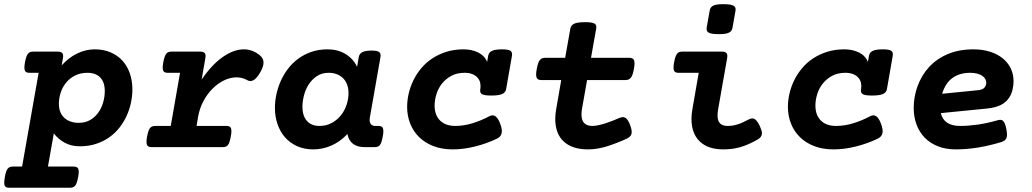

<svg xmlns="http://www.w3.org/2000/svg" viewBox="-59 -695 4876 907"><path d="M317.9 -3.9Q277.3 -3.9 246.3 -21Q215.3 -38.1 195.3 -64.9L167.5 91.8H288.1Q296.4 91.8 301.8 93.8Q307.1 95.7 310.1 101.3Q313 106.9 313 116.7Q313 126.5 310.1 142.1Q307.1 157.7 303.7 167.5Q300.3 177.2 295.7 182.6Q291 188 284.9 189.9Q278.8 191.9 270.5 191.9H-14.6Q-22.9 191.9 -28.3 189.9Q-33.7 188 -36.4 182.6Q-39.1 177.2 -39.1 167.5Q-39.1 157.7 -36.1 142.1Q-33.7 126.5 -30.3 116.7Q-26.9 106.9 -22.2 101.3Q-17.6 95.7 -11.5 93.8Q-5.4 91.8 2.9 91.8H45.4L123.5 -351.1H81.1Q72.8 -351.1 67.4 -353Q62 -355 59.1 -360.4Q56.2 -365.7 56.2 -375.5Q56.2 -385.3 59.1 -400.9Q62 -416.5 65.4 -426.3Q68.8 -436 73.5 -441.7Q78.1 -447.3 84.2 -449.2Q90.3 -451.2 98.6 -451.2H212.9Q229.5 -451.2 235.4 -444.1Q241.2 -437 238.3 -420.4L232.4 -386.2Q264.2 -421.9 304.7 -441.9Q345.2 -461.9 388.7 -461.9Q430.7 -461.9 463.9 -447.5Q497.1 -433.1 519.8 -408Q542.5 -382.8 554.4 -348.1Q566.4 -313.5 566.4 -272.9Q566.4 -241.7 559.6 -209.5Q552.7 -177.2 539.1 -147.5Q525.4 -117.7 504.9 -91.6Q484.4 -65.4 456.5 -45.9Q428.7 -26.4 394 -15.1Q359.4 -3.9 317.9 -3.9ZM354.5 -351.1Q320.8 -351.1 295.4 -338.1Q270 -325.2 253.2 -304.4Q236.3 -283.7 227.8 -257.6Q219.2 -231.4 219.2 -205.1Q219.2 -182.1 226.3 -165.3Q233.4 -148.4 246.1 -137.2Q258.8 -126 275.9 -120.4Q293 -114.7 313 -114.7Q344.7 -114.7 367.9 -128.7Q391.1 -142.6 406.2 -164.3Q421.4 -186 428.7 -212.6Q436 -239.3 436 -264.6Q436 -307.1 414.3 -329.1Q392.6 -351.1 354.5 -351.1Z M885.7 -451.2Q902.3 -451.2 908.2 -444.1Q914.1 -437 911.1 -420.4L893.6 -319.3Q941.9 -390.1 993.7 -426Q1045.4 -461.9 1092.8 -461.9Q1133.3 -461.9 1167.5 -434.6Q1184.6 -420.9 1185.8 -402.1Q1187 -383.3 1171.9 -356Q1155.3 -326.2 1139.6 -316.9Q1124 -307.6 1109.9 -315.9Q1085.9 -329.6 1058.1 -329.6Q1028.8 -329.6 999.5 -315.4Q970.2 -301.3 945.1 -276.1Q919.9 -251 901.6 -216.6Q883.3 -182.1 876.5 -141.6L869.6 -100.1H1009.8Q1018.1 -100.1 1023.4 -98.1Q1028.8 -96.2 1031.5 -90.6Q1034.2 -85 1034.2 -75.2Q1034.2 -65.4 1031.2 -49.8Q1028.3 -34.2 1025.1 -24.4Q1022 -14.6 1017.3 -9.3Q1012.7 -3.9 1006.6 -2Q1000.5 0 992.2 0H658.2Q649.9 0 644.3 -2Q638.7 -3.9 636 -9.3Q633.3 -14.6 633.1 -24.4Q632.8 -34.2 635.7 -49.8Q638.7 -65.4 642.1 -75.2Q645.5 -85 650.1 -90.6Q654.8 -96.2 661.1 -98.1Q667.5 -100.1 675.8 -100.1H747.6L791.5 -351.1H734.4Q726.1 -351.1 720.7 -353Q715.3 -355 712.4 -360.4Q709.5 -365.7 709.5 -375.5Q709.5 -385.3 712.4 -400.9Q715.3 -416.5 718.8 -426.3Q722.2 -436 726.8 -441.7Q731.4 -447.3 737.5 -449.2Q743.7 -451.2 752 -451.2Z M1582.5 -62Q1546.4 -24.4 1505.1 -6.8Q1463.9 10.7 1420.9 10.7Q1377.9 10.7 1344.2 -4.6Q1310.5 -20 1287.4 -46.4Q1264.2 -72.8 1252 -108.6Q1239.7 -144.5 1239.7 -185.5Q1239.7 -216.3 1246.6 -248.8Q1253.4 -281.2 1267.1 -312Q1280.8 -342.8 1301.3 -369.9Q1321.8 -397 1349.6 -417.5Q1377.4 -438 1412.1 -450Q1446.8 -461.9 1489.3 -461.9Q1536.6 -461.9 1573 -439.9Q1609.4 -418 1627.9 -379.4L1635.7 -425.3Q1638.7 -441.9 1653.3 -449Q1668 -456.1 1695.8 -456.1Q1723.1 -456.1 1732.2 -449Q1741.2 -441.9 1738.3 -425.3L1688.5 -141.6Q1684.6 -122.1 1691.2 -111.1Q1697.8 -100.1 1713.4 -100.1H1727.5Q1735.8 -100.1 1741.2 -98.1Q1746.6 -96.2 1749.3 -90.6Q1752 -85 1752 -75.2Q1752 -65.4 1749 -49.8Q1746.1 -34.2 1742.9 -24.4Q1739.7 -14.6 1735.1 -9.3Q1730.5 -3.9 1724.4 -2Q1718.3 0 1710 0H1663.6Q1648.9 0 1635.5 -3.2Q1622.1 -6.3 1611.3 -13.7Q1600.6 -21 1593 -33Q1585.4 -44.9 1582.5 -62ZM1450.2 -100.1Q1482.9 -100.1 1508.5 -114.3Q1534.2 -128.4 1551.8 -150.6Q1569.3 -172.9 1578.4 -200.4Q1587.4 -228 1587.4 -254.9Q1587.4 -278.3 1580.3 -296.4Q1573.2 -314.5 1560.8 -326.4Q1548.3 -338.4 1531.2 -344.7Q1514.2 -351.1 1494.1 -351.1Q1460.9 -351.1 1437.3 -335Q1413.6 -318.8 1398.4 -294.7Q1383.3 -270.5 1376.5 -242.4Q1369.6 -214.4 1369.6 -190.9Q1369.6 -148.4 1390.6 -124.3Q1411.6 -100.1 1450.2 -100.1Z M2247.1 -431.2Q2250 -447.8 2265.4 -454.8Q2280.8 -461.9 2312 -461.9Q2343.3 -461.9 2352.8 -454.8Q2362.3 -447.8 2359.4 -431.2L2332 -274.4Q2329.1 -257.8 2313 -250.7Q2296.9 -243.7 2261.7 -243.7Q2244.1 -243.7 2233.4 -245.4Q2222.7 -247.1 2217 -250.7Q2211.4 -254.4 2210 -260.3Q2208.5 -266.1 2210 -274.4Q2212.4 -289.6 2209.5 -303.2Q2206.5 -316.9 2197.3 -327.6Q2188 -338.4 2172.9 -344.7Q2157.7 -351.1 2135.7 -351.1Q2099.6 -351.1 2073 -336.7Q2046.4 -322.3 2028.8 -300Q2011.2 -277.8 2002.7 -250.2Q1994.1 -222.7 1994.1 -196.3Q1994.1 -151.4 2019.8 -125.7Q2045.4 -100.1 2091.8 -100.1Q2130.9 -100.1 2172.1 -112.5Q2213.4 -125 2252.9 -146Q2268.6 -154.3 2281.2 -146Q2293.9 -137.7 2304.2 -109.9Q2314.9 -81.1 2310.5 -64.9Q2306.2 -48.8 2289.6 -40.5Q2241.2 -17.1 2186 -3.2Q2130.9 10.7 2079.6 10.7Q2029.3 10.7 1989.5 -4.4Q1949.7 -19.5 1921.9 -46.4Q1894 -73.2 1879.2 -110.1Q1864.3 -147 1864.3 -189.9Q1864.3 -222.2 1872.1 -254.9Q1879.9 -287.6 1895 -317.9Q1910.2 -348.1 1932.6 -374.5Q1955.1 -400.9 1984.9 -420.2Q2014.6 -439.5 2051 -450.7Q2087.4 -461.9 2130.9 -461.9Q2170.4 -461.9 2200.4 -446.8Q2230.5 -431.6 2242.2 -402.3Z M2732.9 -421.9H2914.1Q2922.4 -421.9 2927.7 -419.4Q2933.1 -417 2935.8 -411.1Q2938.5 -405.3 2938.5 -395Q2938.5 -384.8 2935.5 -369.1Q2932.6 -353.5 2929.2 -343.5Q2925.8 -333.5 2920.9 -327.6Q2916 -321.8 2909.9 -319.3Q2903.8 -316.9 2895.5 -316.9H2714.4L2690.4 -181.2Q2689 -173.8 2688.5 -167Q2688 -160.2 2688 -154.3Q2688 -126 2701.2 -113Q2714.4 -100.1 2739.3 -100.1Q2751.5 -100.1 2766.8 -103.3Q2782.2 -106.4 2799.1 -111.8Q2815.9 -117.2 2833.5 -124Q2851.1 -130.9 2868.2 -138.2Q2876.5 -141.6 2883.3 -141.8Q2890.1 -142.1 2896.2 -137.9Q2902.3 -133.8 2907.7 -125.2Q2913.1 -116.7 2918.5 -102.1Q2928.2 -74.7 2923.8 -61.5Q2919.4 -48.3 2901.9 -40Q2853 -17.6 2807.1 -3.4Q2761.2 10.7 2718.8 10.7Q2644.5 10.7 2604.2 -26.4Q2564 -63.5 2564 -133.3Q2564 -154.8 2568.4 -179.7L2592.3 -316.9H2498Q2489.7 -316.9 2484.4 -319.3Q2479 -321.8 2476.3 -327.6Q2473.6 -333.5 2473.6 -343.5Q2473.6 -353.5 2476.6 -369.1Q2479.5 -384.8 2482.9 -395Q2486.3 -405.3 2491 -411.1Q2495.6 -417 2502 -419.4Q2508.3 -421.9 2516.6 -421.9H2610.8L2635.3 -559.6Q2638.2 -576.2 2654.1 -583.3Q2669.9 -590.3 2705.1 -590.3Q2722.7 -590.3 2733.4 -588.6Q2744.1 -586.9 2750 -583.3Q2755.9 -579.6 2757.3 -573.7Q2758.8 -567.9 2757.3 -559.6Z M3401.4 -564.5Q3399.9 -556.2 3396 -550.3Q3392.1 -544.4 3384.5 -540.8Q3377 -537.1 3365.2 -535.4Q3353.5 -533.7 3335.9 -533.7Q3301.3 -533.7 3288.8 -540.8Q3276.4 -547.9 3279.3 -564.5L3293.5 -644.5Q3294.9 -652.8 3298.8 -658.7Q3302.7 -664.6 3310.1 -668.2Q3317.4 -671.9 3329.1 -673.6Q3340.8 -675.3 3358.4 -675.3Q3393.1 -675.3 3405.8 -668.2Q3418.5 -661.1 3415.5 -644.5ZM3147.5 -351.1Q3139.2 -351.1 3133.8 -353Q3128.4 -355 3125.5 -360.4Q3122.6 -365.7 3122.6 -375.5Q3122.6 -385.3 3125.5 -400.9Q3128.4 -416.5 3131.8 -426.3Q3135.3 -436 3139.9 -441.7Q3144.5 -447.3 3150.6 -449.2Q3156.7 -451.2 3165 -451.2H3350.6Q3367.2 -451.2 3373 -444.1Q3378.9 -437 3376 -420.4L3333 -176.3Q3332 -169.4 3331.3 -162.8Q3330.6 -156.2 3330.6 -150.4Q3330.6 -124 3342.5 -112.1Q3354.5 -100.1 3377.9 -100.1Q3390.1 -100.1 3401.4 -101.8Q3412.6 -103.5 3424.6 -107.2Q3436.5 -110.8 3449.2 -116.5Q3461.9 -122.1 3477.1 -130.4Q3495.6 -140.1 3507.3 -131.8Q3519 -123.5 3530.3 -99.6Q3535.2 -88.9 3538.1 -79.8Q3541 -70.8 3540.3 -63Q3539.6 -55.2 3534.9 -48.6Q3530.3 -42 3520.5 -36.1Q3497.1 -22.9 3476.6 -13.9Q3456.1 -4.9 3436.5 0.5Q3417 5.9 3397.7 8.3Q3378.4 10.7 3357.4 10.7Q3285.6 10.7 3246.6 -26.9Q3207.5 -64.5 3207.5 -132.8Q3207.5 -154.8 3211.9 -179.7L3241.7 -351.1Z M4045.9 -431.2Q4048.8 -447.8 4064.2 -454.8Q4079.6 -461.9 4110.8 -461.9Q4142.1 -461.9 4151.6 -454.8Q4161.1 -447.8 4158.2 -431.2L4130.9 -274.4Q4127.9 -257.8 4111.8 -250.7Q4095.7 -243.7 4060.5 -243.7Q4043 -243.7 4032.2 -245.4Q4021.5 -247.1 4015.9 -250.7Q4010.3 -254.4 4008.8 -260.3Q4007.3 -266.1 4008.8 -274.4Q4011.2 -289.6 4008.3 -303.2Q4005.4 -316.9 3996.1 -327.6Q3986.8 -338.4 3971.7 -344.7Q3956.5 -351.1 3934.6 -351.1Q3898.4 -351.1 3871.8 -336.7Q3845.2 -322.3 3827.6 -300Q3810.1 -277.8 3801.5 -250.2Q3793 -222.7 3793 -196.3Q3793 -151.4 3818.6 -125.7Q3844.2 -100.1 3890.6 -100.1Q3929.7 -100.1 3970.9 -112.5Q4012.2 -125 4051.8 -146Q4067.4 -154.3 4080.1 -146Q4092.8 -137.7 4103 -109.9Q4113.8 -81.1 4109.4 -64.9Q4105 -48.8 4088.4 -40.5Q4040 -17.1 3984.9 -3.2Q3929.7 10.7 3878.4 10.7Q3828.1 10.7 3788.3 -4.4Q3748.5 -19.5 3720.7 -46.4Q3692.9 -73.2 3678 -110.1Q3663.1 -147 3663.1 -189.9Q3663.1 -222.2 3670.9 -254.9Q3678.7 -287.6 3693.8 -317.9Q3709 -348.1 3731.4 -374.5Q3753.9 -400.9 3783.7 -420.2Q3813.5 -439.5 3849.9 -450.7Q3886.2 -461.9 3929.7 -461.9Q3969.2 -461.9 3999.3 -446.8Q4029.3 -431.6 4041 -402.3Z M4385.3 -160.6Q4392.6 -130.4 4415.5 -115.2Q4438.5 -100.1 4475.6 -100.1Q4515.1 -100.1 4558.8 -106.2Q4602.5 -112.3 4653.8 -127Q4662.1 -129.4 4668.5 -128.9Q4674.8 -128.4 4679.7 -123.8Q4684.6 -119.1 4688.2 -109.9Q4691.9 -100.6 4694.8 -85.9Q4697.8 -70.8 4698 -60.3Q4698.2 -49.8 4695.3 -42.7Q4692.4 -35.6 4686.3 -31.2Q4680.2 -26.9 4670.9 -23.9Q4619.1 -7.8 4564 1.5Q4508.8 10.7 4456.1 10.7Q4408.2 10.7 4371.1 -4.2Q4334 -19 4308.8 -45.2Q4283.7 -71.3 4270.5 -107.2Q4257.3 -143.1 4257.3 -185.1Q4257.3 -210.4 4261.7 -236.1Q4266.1 -261.7 4274.9 -286.4Q4283.7 -311 4297.1 -334Q4310.5 -356.9 4328.6 -377Q4365.7 -417.5 4418.7 -439.7Q4471.7 -461.9 4539.1 -461.9Q4582 -461.9 4617.2 -450.9Q4652.3 -439.9 4677.2 -419.9Q4702.1 -399.9 4715.6 -372.3Q4729 -344.7 4729 -311Q4729 -292.5 4724.1 -271.2Q4719.2 -250 4707 -231.9Q4692.9 -210.9 4668 -198.7Q4643.1 -186.5 4606.4 -182.6ZM4524.4 -351.1Q4474.1 -351.1 4440.4 -326.7Q4406.7 -302.2 4391.6 -252L4562 -269Q4584 -271.5 4592 -281.7Q4600.1 -292 4600.1 -304.7Q4600.1 -313 4595.7 -321.3Q4591.3 -329.6 4582 -336.2Q4572.8 -342.8 4558.3 -346.9Q4543.9 -351.1 4524.4 -351.1Z"/></svg>

Font: Courier Prime
Style: Bold Italic
Weight: 700
Monospace: yes
Designer: Alan Dague-Greene
Foundry: Quote-Unquote Apps
Version: Version 1.202